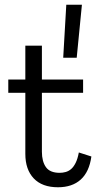

<svg xmlns="http://www.w3.org/2000/svg" viewBox="-20 -781 411 811"><path d="M304 -537H247L260 -761H326ZM366 -120Q357 -55 321 -22.5Q285 10 225 10Q158 10 122.5 -27.5Q87 -65 87 -131V-389H15V-445H87V-588H157V-445H331V-389H157V-140Q157 -99 174 -75Q191 -51 232 -51Q245 -51 257.5 -54.5Q270 -58 280.5 -67Q291 -76 299.5 -93Q308 -110 313 -137Z"/></svg>

Font: Zilla Slab Regular
Style: Regular
Weight: 400
Designer: Typotheque.com
Foundry: Typotheque type foundry
Version: Version 1.0; 2017